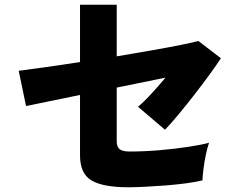

<svg xmlns="http://www.w3.org/2000/svg" viewBox="-20 -786 1040 811"><path d="M522 5Q416 5 367 -23.5Q318 -52 318 -130V-385L90 -338L59 -487Q97 -492 166.5 -501.5Q236 -511 318 -524V-766H473V-548Q551 -561 622 -573.5Q693 -586 745 -596.5Q797 -607 818 -613L913 -540Q897 -515 868 -475Q839 -435 804.5 -390.5Q770 -346 736.5 -305.5Q703 -265 677 -238L563 -335Q586 -354 617 -387.5Q648 -421 679 -458L473 -416V-190Q473 -166 485 -156Q497 -146 528 -146Q588 -146 653 -151.5Q718 -157 774 -165.5Q830 -174 863 -183Q856 -163 849.5 -132.5Q843 -102 839.5 -72.5Q836 -43 835 -24Q806 -17 764.5 -11.5Q723 -6 677.5 -2.5Q632 1 591 3Q550 5 522 5Z"/></svg>

Font: Zen Kaku Gothic New Black
Style: Regular
Weight: 900
Designer: Yoshimichi Ohira
Foundry: Positype
Version: Version 1.001